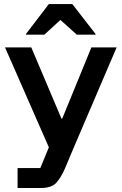

<svg xmlns="http://www.w3.org/2000/svg" viewBox="-20 -736 606 956"><path d="M67.5 200V100.8H180.8L223.3 -2.5L5 -500H135.8L285.8 -145.8H290L435 -500H560.8L346.7 0L303.3 103.3Q283.3 149.2 259.6 174.6Q235.8 200 184.2 200ZM109.2 -563.3V-566.7L223.3 -715.8H340L455.8 -566.7V-563.3H362.5L280.8 -636.7L200.8 -563.3Z"/></svg>

Font: Funnel Display SemiBold
Style: Regular
Weight: 600
Designer: NORD ID, Kristian Moeller
Foundry: Dicotype
Version: Version 1.000